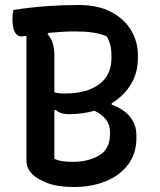

<svg xmlns="http://www.w3.org/2000/svg" viewBox="-20 -740 640 770"><path d="M276 10Q211 10 170 -6Q129 -22 110 -41Q86 -65 86 -96V-596Q72 -594 67 -594Q30 -594 30 -664Q30 -685 34 -700Q104 -711 170 -715.5Q236 -720 295 -720Q375 -720 428 -691Q481 -662 507 -616.5Q533 -571 533 -520V-507Q533 -447 504.5 -401Q476 -355 428 -326V-320Q475 -304 501 -272Q527 -240 527 -199V-187Q527 -123 493 -79Q459 -35 402.5 -12.5Q346 10 276 10ZM198 -517V-370Q212 -365 239 -365Q327 -365 377 -401.5Q427 -438 427 -508V-518Q427 -563 408 -594Q383 -605 352 -609.5Q321 -614 281 -614Q251 -614 224 -612Q197 -610 173 -608L171 -602Q198 -575 198 -517ZM198 -103Q211 -97 227.5 -94Q244 -91 272 -91Q335 -91 378 -117Q421 -143 421 -201V-212Q421 -238 406 -259Q391 -280 359 -296Q310 -282 256 -282Q221 -282 204 -299L198 -298Z"/></svg>

Font: Recursive Mn Csl St Med
Style: Regular
Weight: 500
Monospace: yes
Version: Version 1.079;hotconv 1.0.112;makeotfexe 2.5.65598; ttfautoh